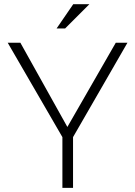

<svg xmlns="http://www.w3.org/2000/svg" viewBox="-20 -904 650 924"><path d="M17.1 -698.2H78.1L304.2 -293L537.1 -698.2H593.3L331.5 -244.1V0H280.3V-244.1ZM332.5 -883.8H410.2L293.5 -767.1H252.4Z"/></svg>

Font: Sansation Light
Style: Light
Weight: 300
Designer: Bernd Montag
Version: Version 1.301